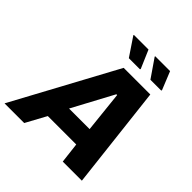

<svg xmlns="http://www.w3.org/2000/svg" viewBox="-273 -1044 1208 1208"><g transform="rotate(45 331.5 -440.0)"><path d="M-43 0 329 -688H566L645 0H475L459 -136H206L132 0ZM267 -264H450L421 -538H414ZM408 -754H309L227 -876L228 -880H358L410 -759ZM597 -754H501L417 -876L418 -880H550L599 -759Z"/></g></svg>

Font: Saira Thin
Style: Bold Italic
Weight: 700
Italic angle: -12°
Version: Version 1.101